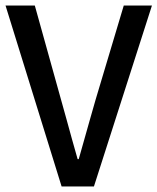

<svg xmlns="http://www.w3.org/2000/svg" viewBox="-22 -675 570 695"><path d="M201 0 -2 -655H104L199 -314Q210 -275 219.5 -240.5Q229 -206 238.5 -171.5Q248 -137 259 -99H263Q274 -137 283.5 -171.5Q293 -206 303 -240.5Q313 -275 324 -314L426 -655H528L318 0Z"/></svg>

Font: Source Sans 3 ExtraLight Medium
Style: Regular
Weight: 500
Version: Version 3.052;hotconv 1.1.0;makeotfexe 2.6.0